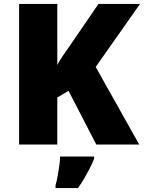

<svg xmlns="http://www.w3.org/2000/svg" viewBox="-20 -734 731 975"><path d="M687 0H469L328 -273L271 -239V0H77V-714H271V-404Q283 -427 299 -450.5Q315 -474 330 -495L480 -714H691L466 -394ZM458 72Q447 99 435 122.5Q423 146 409 170Q395 194 376 221H262V207Q268 186 273 159Q278 132 281.5 106Q285 80 285 61H458Z"/></svg>

Font: Noto Sans Khmer Black
Style: Regular
Weight: 900
Version: Version 2.003